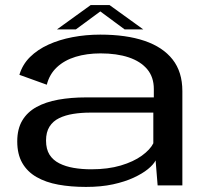

<svg xmlns="http://www.w3.org/2000/svg" viewBox="-20 -731 818 757"><path d="M319 6Q378.5 6 425.5 -4.2Q472.5 -14.5 507 -30.5Q541.5 -46.5 563.2 -64.2Q585 -82 593.5 -98.5L601.5 0H699V-372Q699 -447.5 660.5 -496.5Q622 -545.5 549.8 -570Q477.5 -594.5 375.5 -594.5Q318.5 -594.5 266 -584.5Q213.5 -574.5 170.8 -555Q128 -535.5 98.2 -506Q68.5 -476.5 56.5 -436L164.5 -397Q175 -438.5 204.5 -466Q234 -493.5 278 -507Q322 -520.5 376.5 -520.5Q440.5 -520.5 487.5 -504.8Q534.5 -489 560.5 -458Q586.5 -427 586.5 -380V-347H319.5Q260 -347 210 -338Q160 -329 123.8 -309Q87.5 -289 67.8 -255.8Q48 -222.5 48 -173.5Q48 -123 67.8 -88.5Q87.5 -54 124 -33Q160.5 -12 210 -3Q259.5 6 319 6ZM339.5 -63.5Q303 -63.5 270.8 -69Q238.5 -74.5 213.8 -87Q189 -99.5 175.2 -121.2Q161.5 -143 161.5 -177Q161.5 -210 175.2 -231.8Q189 -253.5 213.2 -265.2Q237.5 -277 269 -282Q300.5 -287 335.5 -287H584.5V-166Q572 -141 539.2 -117.2Q506.5 -93.5 456.2 -78.5Q406 -63.5 339.5 -63.5ZM204.5 -615H279L375.5 -686L471.5 -615H545L412 -711H337.5Z"/></svg>

Font: Anybody Expanded
Style: Regular
Weight: 400
Width: 7
Version: Version 1.113;gftools[0.9.25]